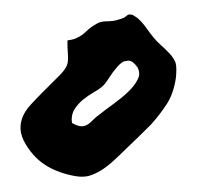

<svg xmlns="http://www.w3.org/2000/svg" viewBox="-20 -233 268 260"><path d="M71.3 -178.2Q78.6 -179.2 83 -181.2Q87.4 -183.1 90.8 -185.5Q94.2 -188 97.2 -190.9Q100.1 -193.8 105 -197.3Q112.3 -202.1 116 -203.1Q119.6 -204.1 123.3 -204.1Q127 -204.1 132.3 -204.6Q137.7 -205.1 147.9 -209Q149.4 -210 151.9 -211.9Q153.3 -213.4 155.8 -213.4Q156.7 -213.4 158.4 -213.1Q160.2 -212.9 165.3 -209.2Q170.4 -205.6 177.7 -195.8Q188.5 -180.2 196.8 -172.9Q205.1 -165.5 210.2 -159.9Q215.3 -154.3 217.8 -147.9Q218.8 -144.5 218.8 -138.7Q218.8 -134.3 218.3 -128.4Q215.3 -106.9 206.1 -92.5Q196.8 -78.1 184.6 -64.5Q176.3 -56.2 168 -48.1Q159.7 -40 150.9 -31.7Q142.1 -22.9 133.5 -15.1Q125 -7.3 116.7 -2.2Q108.4 2.9 99.6 5.4Q95.2 6.3 90.8 6.3Q86.4 6.3 81.5 5.4Q59.6 1.5 43 -8.5Q26.4 -18.6 15.1 -37.1Q8.3 -48.3 7.8 -58.1V-60.1Q7.8 -68.4 11.2 -75.9Q14.6 -83.5 21.2 -90.8Q27.8 -98.1 35.2 -105.5L62.5 -132.8Q67.4 -138.2 69.6 -142.3Q71.8 -146.5 72 -151.4Q72.3 -156.2 71.8 -162.4Q71.3 -168.5 71.3 -178.2ZM77.6 -66.4Q85.4 -62 90.3 -62Q94.7 -62 98.4 -64.2Q102.1 -66.4 106 -70.6Q109.9 -74.7 116.2 -79.1Q123.5 -85 134 -92.5Q144.5 -100.1 153.3 -108.4Q162.1 -116.7 166.5 -125.5Q168.5 -129.4 168.5 -133.3Q168.5 -137.7 166 -142.1Q159.7 -150.9 153.8 -150.9Q152.8 -150.9 148.9 -150.1Q145 -149.4 138.9 -142.6Q132.8 -135.7 127.4 -127.2Q122.1 -118.7 117.7 -115.2Q113.8 -111.8 106.4 -107.7Q99.1 -103.5 92 -97.7Q85 -91.8 80.6 -84.5Q77.1 -78.6 77.1 -71.3Q77.1 -68.8 77.6 -66.4Z"/></svg>

Font: DimaRavanNevis
Style: regular
Weight: 400
Designer: R.Balvardi
Foundry: Dima Software Group
Version: Version 1.00;May 26, 2019;FontCreator 11.5.0.2427 64-bit